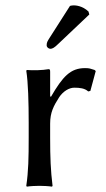

<svg xmlns="http://www.w3.org/2000/svg" viewBox="-20 -693 395 716"><path d="M167 -334V-425C167 -433 166 -435 161 -435C139 -431 103 -430 80 -432L78 -429C85 -386 87 -310 87 -235V-180C87 -105 86 -54 78 0L80 3C92 1 115 0 127 0C139 0 162 1 174 3L176 0C169 -57 167 -104 167 -180V-232C167 -274 180 -298 201 -331C216 -353 238 -366 257 -366C277 -366 296 -364 309 -352L317 -354L337 -428L333 -432C316 -437 315 -439 297 -439C243 -439 214 -408 170 -332ZM241 -671 165 -552C157 -539 154 -535 154 -524C154 -517 161 -511 168 -511C175 -511 183 -515 198 -530L313 -639L310 -650C287 -672 261 -673 255 -673C250 -673 244 -672 241 -671Z"/></svg>

Font: Libertinus Sans
Style: Regular
Weight: 400
Designer: Philipp H. Poll, Khaled Hosny
Foundry: Caleb Maclennan
Version: Version 7.050;RELEASE